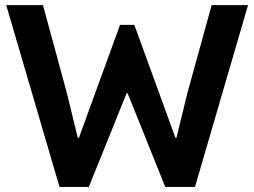

<svg xmlns="http://www.w3.org/2000/svg" viewBox="-20 -740 1006 760"><path d="M215.6 0 4.6 -719.7H150.1L244.3 -373.2L288 -194.4H292.3L455.1 -641.5H511.7L674.5 -194.4H678.4L722.1 -373.2L817.8 -719.7H961.8L751.8 0H634.2L485.1 -371H481.2L331.6 0Z"/></svg>

Font: Reddit Sans
Style: Regular
Weight: 400
Designer: Stephen Hutchings
Foundry: Reddit
Version: Version 1.014